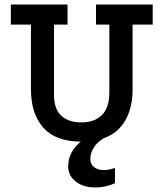

<svg xmlns="http://www.w3.org/2000/svg" viewBox="-20 -609 724 850"><path d="M567 -214Q567 -105 511 -43.5Q455 18 340 18Q227 18 172 -43.5Q117 -105 117 -214V-500H28V-589H279V-500H219V-191Q219 -126 251.5 -96.5Q284 -67 340 -67Q398 -67 431 -99.5Q464 -132 464 -201V-500H405V-589H656V-500H567ZM434 -36 461 -10Q417 13 398.5 39.5Q380 66 380 96Q380 118 396.5 131Q413 144 440 144Q464 144 489 134V202Q467 212 445.5 216.5Q424 221 404 221Q349 221 315.5 195Q282 169 282 128Q282 76 318.5 36Q355 -4 434 -36Z"/></svg>

Font: Podkova SemiBold
Style: Regular
Weight: 600
Designer: Ilya Yudin
Foundry: Cyreal (www.cyreal.org)
Version: Version 2.103